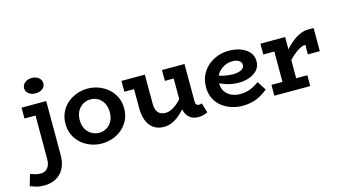

<svg xmlns="http://www.w3.org/2000/svg" viewBox="-178 -1070 2997 1679"><g transform="rotate(-15 1320.5 -230.5)"><path d="M48 238Q2 238 -27 228.5Q-56 219 -80 211L-50 108Q-25 117 -4 123Q17 129 43 129Q82 129 105.5 101Q129 73 129 20V-471H252V18Q252 90 225.5 139Q199 188 152.5 213Q106 238 48 238ZM29 -373V-471H221V-373ZM180 -560Q144 -560 119 -579Q94 -598 94 -628Q94 -659 119 -679Q144 -699 180 -699Q219 -699 243.5 -679Q268 -659 268 -628Q268 -598 243.5 -579Q219 -560 180 -560Z M628 14Q577 14 529 -3.5Q481 -21 443.5 -53.5Q406 -86 384.5 -131.5Q363 -177 363 -234Q363 -291 384.5 -337Q406 -383 443.5 -415.5Q481 -448 529 -465.5Q577 -483 628 -483Q679 -483 726.5 -465.5Q774 -448 812 -415.5Q850 -383 872 -337Q894 -291 894 -234Q894 -177 872.5 -131.5Q851 -86 814 -53.5Q777 -21 729 -3.5Q681 14 628 14ZM628 -83Q667 -83 697.5 -101.5Q728 -120 746 -153.5Q764 -187 764 -234Q764 -281 746 -314.5Q728 -348 697.5 -366.5Q667 -385 628 -385Q591 -385 560 -366.5Q529 -348 510.5 -314.5Q492 -281 492 -234Q492 -187 510.5 -153.5Q529 -120 560 -101.5Q591 -83 628 -83Z M1192 14Q1151 14 1119.5 0Q1088 -14 1066 -41.5Q1044 -69 1032.5 -110.5Q1021 -152 1021 -207V-471H1145V-208Q1145 -185 1149.5 -165.5Q1154 -146 1164.5 -131.5Q1175 -117 1192.5 -109Q1210 -101 1237 -101Q1260 -101 1284.5 -112Q1309 -123 1334.5 -143Q1360 -163 1386 -193Q1412 -223 1439 -260V-163Q1406 -120 1376 -87Q1346 -54 1316 -31.5Q1286 -9 1255.5 2.5Q1225 14 1192 14ZM933 -373V-471H1123V-373ZM1503 9Q1467 9 1439.5 -6Q1412 -21 1396 -50.5Q1380 -80 1380 -122V-471H1504V-133Q1504 -112 1512.5 -103Q1521 -94 1533 -94Q1543 -94 1549.5 -95.5Q1556 -97 1561 -100L1587 -11Q1574 -4 1551.5 2.5Q1529 9 1503 9ZM1300 -373V-471H1488V-373Z M1902 14Q1851 14 1803 -1.5Q1755 -17 1716.5 -47Q1678 -77 1655.5 -122Q1633 -167 1633 -225Q1633 -286 1655.5 -333.5Q1678 -381 1717 -414.5Q1756 -448 1804.5 -465.5Q1853 -483 1905 -483Q1968 -483 2016 -464.5Q2064 -446 2091.5 -412Q2119 -378 2119 -332Q2119 -285 2091 -253.5Q2063 -222 2018.5 -206Q1974 -190 1924 -190Q1863 -190 1816.5 -205Q1770 -220 1725 -242V-313Q1778 -289 1819 -281.5Q1860 -274 1894 -274Q1924 -275 1946.5 -281.5Q1969 -288 1982 -301Q1995 -314 1995 -332Q1995 -357 1972.5 -371.5Q1950 -386 1914 -386Q1884 -386 1855 -375Q1826 -364 1803 -343.5Q1780 -323 1766 -294.5Q1752 -266 1752 -230Q1752 -186 1773 -154.5Q1794 -123 1829 -107Q1864 -91 1906 -91Q1961 -91 2004 -109Q2047 -127 2080 -153L2132 -72Q2103 -47 2068.5 -27.5Q2034 -8 1992 3Q1950 14 1902 14Z M2372 -209V-305Q2408 -356 2450.5 -396.5Q2493 -437 2538.5 -460Q2584 -483 2627 -483H2676V-273H2568V-359Q2544 -360 2511.5 -342Q2479 -324 2443 -290.5Q2407 -257 2372 -209ZM2191 0V-98H2516V0ZM2291 -31V-471H2415V-31ZM2191 -373V-471H2407V-373Z"/></g></svg>

Font: BioRhyme ExtraBold
Style: Bold
Weight: 700
Version: Version 1.600;gftools[0.9.33]